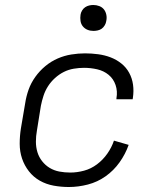

<svg xmlns="http://www.w3.org/2000/svg" viewBox="-20 -742 640 770"><path d="M256 8Q225 8 195 2.5Q165 -3 139.5 -17.5Q114 -32 96 -55Q78 -78 68.5 -106Q59 -134 59 -165.5Q59 -197 64 -228L81 -328Q85 -355 94.5 -382Q104 -409 121.5 -433.5Q139 -458 162 -477Q185 -496 211.5 -507.5Q238 -519 266 -523.5Q294 -528 321 -528Q347 -528 373.5 -524.5Q400 -521 423.5 -512Q447 -503 466.5 -487.5Q486 -472 498 -450Q510 -428 513.5 -402.5Q517 -377 513 -350L512 -344H447V-348Q452 -376 443.5 -401Q435 -426 415.5 -442Q396 -458 370 -464Q344 -470 317 -470Q297 -470 276 -466.5Q255 -463 236 -453.5Q217 -444 200.5 -429Q184 -414 172.5 -396Q161 -378 154.5 -358Q148 -338 144 -318L128 -218Q124 -196 124 -174Q124 -152 130 -132Q136 -112 149 -95.5Q162 -79 179.5 -68.5Q197 -58 218 -54Q239 -50 262 -50Q289 -50 317 -57.5Q345 -65 369 -83Q393 -101 410.5 -126Q428 -151 437 -178L496 -161Q483 -124 459.5 -91Q436 -58 403.5 -35Q371 -12 332.5 -2Q294 8 256 8ZM355 -618Q342 -618 331 -622.5Q320 -627 312.5 -636Q305 -645 303 -657.5Q301 -670 303 -683Q304 -691 309 -699.5Q314 -708 321.5 -713Q329 -718 337.5 -720Q346 -722 354 -722Q367 -722 378.5 -717.5Q390 -713 397 -704Q404 -695 406.5 -682.5Q409 -670 406 -657Q405 -649 400 -640.5Q395 -632 388 -627Q381 -622 372 -620Q363 -618 355 -618Z"/></svg>

Font: Iosevka Light Extended
Style: Italic
Weight: 300
Width: 7
Italic angle: -9°
Monospace: yes
Designer: Belleve Invis
Foundry: Belleve Invis
Version: Version 32.5.0; ttfautohint (v1.8.4)